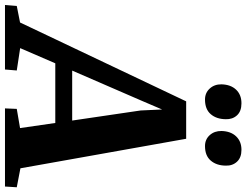

<svg xmlns="http://www.w3.org/2000/svg" viewBox="-208 -882 1013 790"><g transform="rotate(90 299.0 -486.5)"><path d="M-76 0 -72 -48.5 -4 -62 320.5 -745.5H474.5L596 -63.5L674 -48.5L671 0H349.5L351.5 -48.5L430.5 -62L409.5 -207H164L101.5 -62.5L193.5 -48.5L189.5 0ZM194 -276.5H399.5L358 -558.5L354 -646.5L318.5 -563.5ZM313 -823Q285.5 -823 267.8 -842.5Q250 -862 250.5 -891Q251.5 -929 272.5 -951Q293.5 -973 328.5 -973Q361.5 -973 378.2 -954.5Q395 -936 394 -908Q393.5 -870 373.2 -846.5Q353 -823 313 -823ZM504.5 -823Q477 -823 459.5 -842.5Q442 -862 442.5 -891Q443.5 -929 464.5 -951Q485.5 -973 520 -973Q552 -973 569 -954.5Q586 -936 585 -908Q584.5 -870 564.2 -846.5Q544 -823 504.5 -823Z"/></g></svg>

Font: Merriweather 20pt ExtraBold
Style: Italic
Weight: 800
Italic angle: -7.8°
Version: Version 2.101